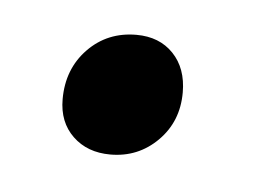

<svg xmlns="http://www.w3.org/2000/svg" viewBox="-26 -133 227 158"><g transform="rotate(5 88.0 -54.0)"><path d="M26 -46Q26 -71 42 -87.5Q58 -104 82 -104Q101 -104 112.5 -92Q124 -80 124 -60Q124 -36 108 -20Q92 -4 69 -4Q50 -4 38 -15.5Q26 -27 26 -46Z"/></g></svg>

Font: Barlow Condensed Light
Style: Italic
Weight: 300
Width: 3
Italic angle: -7°
Designer: Jeremy Tribby
Foundry: Tribby Type
Version: Version 1.408